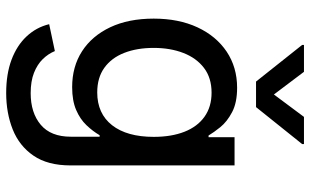

<svg xmlns="http://www.w3.org/2000/svg" viewBox="-212 -583 1008 624"><g transform="rotate(90 292.0 -271.0)"><path d="M282.2 212.9Q220.7 212.9 174.3 195.6Q127.9 178.2 98.4 146.7Q68.8 115.2 58.6 73.2L146 54.7Q154.8 76.2 172.1 94Q189.5 111.8 216.8 122.6Q244.1 133.3 282.7 133.3Q346.7 133.3 385.5 100.6Q424.3 67.9 424.3 2.9V-90.8H419.4Q406.7 -68.8 387 -48.1Q367.2 -27.3 337.2 -14.4Q307.1 -1.5 263.2 -1.5Q196.3 -1.5 146.5 -33.7Q96.7 -65.9 68.6 -125.2Q40.5 -184.6 40.5 -266.6Q40.5 -347.7 68.8 -408.7Q97.2 -469.7 147.9 -503.7Q198.7 -537.6 265.1 -537.6Q314 -537.6 344.7 -521.2Q375.5 -504.9 393.1 -483.2Q410.6 -461.4 420.4 -444.8H425.8V-529.3H517.6V3.9Q517.6 78.1 485.8 124.3Q454.1 170.4 400.6 191.7Q347.2 212.9 282.2 212.9ZM280.3 -83Q349.1 -83 387 -131.3Q424.8 -179.7 424.8 -266.6Q424.8 -324.2 408.2 -366.5Q391.6 -408.7 359.4 -431.6Q327.1 -454.6 281.2 -454.6Q232.9 -454.6 200.7 -429.9Q168.5 -405.3 152.1 -362.8Q135.7 -320.3 135.7 -266.6Q135.7 -211.9 151.9 -170.7Q168 -129.4 200.2 -106.2Q232.4 -83 280.3 -83ZM213.4 -754.9 287.1 -657.2 359.9 -754.9H448.2V-749L328.1 -599.1H245.1L126 -749V-754.9Z"/></g></svg>

Font: Inter Cardless Tabular
Style: Regular
Weight: 400
Designer: Rasmus Andersson
Foundry: rsms
Version: Version 4.000;git-4fc901f